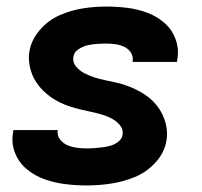

<svg xmlns="http://www.w3.org/2000/svg" viewBox="-20 -558 616 586"><path d="M245 8Q281 8 318 2.5Q355 -3 391 -17.5Q427 -32 454.5 -62Q482 -92 488 -129Q491 -146 489 -163Q487 -180 481.5 -195Q476 -210 467.5 -223.5Q459 -237 447.5 -248.5Q436 -260 422.5 -269Q409 -278 394.5 -285Q380 -292 364.5 -297.5Q349 -303 332.5 -306.5Q316 -310 299.5 -313.5Q283 -317 267.5 -322Q252 -327 237.5 -334.5Q223 -342 212 -355Q201 -368 204 -385Q206 -399 220 -408Q234 -417 248 -420Q262 -423 276 -424Q290 -425 304 -425Q319 -425 333 -423Q347 -421 359.5 -415Q372 -409 379.5 -397.5Q387 -386 385 -371V-369H520Q521 -372 521 -376Q527 -408 516 -438Q505 -468 482 -488Q459 -508 430 -519Q401 -530 369 -534Q337 -538 304 -538Q269 -538 233.5 -532.5Q198 -527 163 -512Q128 -497 102 -467Q76 -437 70 -402Q67 -385 69 -368Q71 -351 76.5 -335.5Q82 -320 91 -306.5Q100 -293 111 -282Q122 -271 135.5 -261.5Q149 -252 163.5 -245Q178 -238 193.5 -233Q209 -228 225.5 -224Q242 -220 258.5 -216.5Q275 -213 290.5 -208.5Q306 -204 320.5 -196.5Q335 -189 346 -176Q357 -163 354 -146Q352 -134 341 -125.5Q330 -117 318 -113.5Q306 -110 294 -108.5Q282 -107 269.5 -106Q257 -105 245 -105Q230 -105 215 -107Q200 -109 186.5 -114.5Q173 -120 163.5 -132Q154 -144 156 -159L157 -161H21Q20 -158 20 -154Q14 -121 26 -91Q38 -61 62.5 -41Q87 -21 117 -10.5Q147 0 179.5 4Q212 8 245 8Z"/></svg>

Font: Iosevka Sparkle Extrabold
Style: Italic
Weight: 800
Italic angle: -9°
Designer: Belleve Invis
Foundry: Belleve Invis
Version: Version 4.5.0; ttfautohint (v1.8.3)